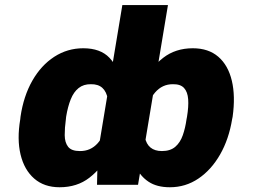

<svg xmlns="http://www.w3.org/2000/svg" viewBox="-20 -748 1023 777"><path d="M921.4 -275.4 919.4 -265.6Q906.2 -184.6 870.6 -122.6Q835 -60.5 783 -25.4Q731 9.8 667.5 9.8Q614.7 9.8 581.3 -12.5Q547.9 -34.7 529.5 -73.2Q511.2 -111.8 504.2 -161.1Q497.1 -210.4 497.6 -264.6V-266.6Q522 -345.7 556.4 -410.6Q590.8 -475.6 640.6 -514.2Q690.4 -552.7 760.3 -552.7Q823.7 -552.7 863.5 -518.3Q903.3 -483.9 918.2 -421.4Q933.1 -358.9 921.4 -275.4ZM734.9 -265.6 736.8 -275.4Q743.7 -316.9 741.5 -346.4Q739.3 -376 724.9 -391.8Q710.4 -407.7 680.2 -407.2Q636.7 -407.7 607.2 -373.3Q577.6 -338.9 567.9 -271.5L566.9 -261.7Q561 -221.2 566.4 -193.1Q571.8 -165 589.1 -150.9Q606.4 -136.7 635.3 -136.7Q669.4 -136.7 689.5 -154.1Q709.5 -171.4 719.7 -200.7Q730 -230 734.9 -265.6ZM375.5 -127.9 475.1 -727.5H659.7L538.6 0H372.6ZM62 -265.6 63 -275.4Q75.2 -358.9 110.8 -421.4Q146.5 -483.9 199.7 -518.3Q252.9 -552.7 316.9 -552.7Q386.2 -552.7 422.9 -514.2Q459.5 -475.6 472.4 -410.6Q485.4 -345.7 483.9 -266.6L482.9 -264.6Q460 -192.9 425.8 -130.1Q391.6 -67.4 341.8 -28.8Q292 9.8 221.2 9.8Q158.7 9.8 118.4 -25.4Q78.1 -60.5 63.2 -122.6Q48.3 -184.6 62 -265.6ZM247.6 -275.4 246.6 -265.6Q241.7 -230 241.9 -200.7Q242.2 -171.4 255.6 -154.1Q269 -136.7 303.2 -136.7Q346.7 -136.2 375.5 -168.5Q404.3 -200.7 413.6 -261.7L414.6 -271.5Q421.4 -316.4 416.3 -346.7Q411.1 -377 394.3 -392.3Q377.4 -407.7 348.1 -407.2Q318.4 -407.7 298.3 -391.8Q278.3 -376 266.4 -346.4Q254.4 -316.9 247.6 -275.4Z"/></svg>

Font: Inter 17pt Black
Style: Italic
Weight: 900
Italic angle: -9.3988°
Version: Version 4.001;git-66647c0bb